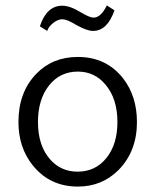

<svg xmlns="http://www.w3.org/2000/svg" viewBox="-20 -676 578 708"><path d="M485 -226Q485 -118 417 -49Q356 12 267 12Q164 12 101 -66Q48 -132 48 -226Q48 -336 114 -404Q174 -466 267 -466Q372 -466 434 -387Q485 -321 485 -226ZM120 -226Q120 -139 165 -88Q205 -43 266 -43Q332 -43 372.5 -93.5Q413 -144 413 -226Q413 -312 369 -364Q329 -412 267 -412Q201 -412 160.5 -360.5Q120 -309 120 -226ZM154 -562 127 -579Q152 -655 210 -655Q238 -655 279 -630Q311 -611 325 -611Q352 -611 374 -656L402 -638Q376 -562 323 -562Q301 -562 265 -582Q262 -583 256 -587Q226 -605 210 -605Q194 -605 177 -592Q160 -579 154 -562Z"/></svg>

Font: Tajawal
Style: Regular
Weight: 400
Designer: Boutros Fonts
Foundry: Created by Boutros International 2017
Version: Version 1.700